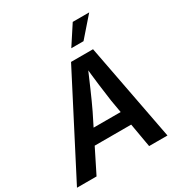

<svg xmlns="http://www.w3.org/2000/svg" viewBox="-237 -1097 1174 1248"><g transform="rotate(-30 350.0 -473.5)"><path d="M-23.4 0 352.1 -727.5H517.1L655.8 0H518.1L452.1 -378.4Q443.8 -434.6 434.6 -509Q425.3 -583.5 416 -677.7H444.8Q405.3 -585.9 373 -511.7Q340.8 -437.5 312.5 -378.4L123.5 0ZM155.3 -179.2 172.4 -284.2H553.7L536.6 -179.2ZM397.9 -803.7 491.7 -947.3H615.2L489.7 -803.7Z"/></g></svg>

Font: Inter 17pt SemiBold
Style: Italic
Weight: 600
Italic angle: -9.3988°
Version: Version 4.001;git-66647c0bb